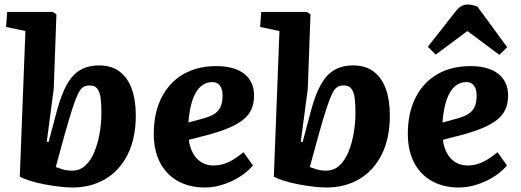

<svg xmlns="http://www.w3.org/2000/svg" viewBox="-20 -820 2318 854"><path d="M302 14Q276 14 242.5 10Q209 6 175.5 -0.5Q142 -7 113.5 -16Q85 -25 68 -34L93 -682L7 -700L12 -767H215L231 -756L219 -425L188 -190L196 -188L233 -327Q252 -398 276.5 -442.5Q301 -487 336 -508Q371 -529 421 -529Q477 -529 513 -501Q549 -473 566.5 -423.5Q584 -374 584 -307Q584 -204 547.5 -132Q511 -60 447.5 -23Q384 14 302 14ZM379 -440Q362 -440 350 -432.5Q338 -425 327 -402.5Q316 -380 302 -337Q288 -294 268 -223L228 -77Q241 -72 259 -66.5Q277 -61 301 -61Q335 -61 359.5 -83.5Q384 -106 399.5 -143.5Q415 -181 423 -226.5Q431 -272 431 -318Q431 -353 428 -380.5Q425 -408 414 -424Q403 -440 379 -440Z M942 -526Q1023 -526 1066.5 -491.5Q1110 -457 1110 -395Q1110 -360 1098 -333.5Q1086 -307 1061.5 -287.5Q1037 -268 1001 -252.5Q965 -237 916 -223L820 -198Q824 -165 838 -139Q852 -113 875.5 -98.5Q899 -84 929 -84Q952 -84 974 -90.5Q996 -97 1018 -110.5Q1040 -124 1063 -143L1105 -84Q1087 -63 1063.5 -45.5Q1040 -28 1011 -14.5Q982 -1 952 6.5Q922 14 891 14Q822 14 770.5 -15Q719 -44 691.5 -97.5Q664 -151 664 -225Q664 -318 698.5 -386Q733 -454 795.5 -490Q858 -526 942 -526ZM970 -394Q970 -413 965 -426.5Q960 -440 949.5 -447.5Q939 -455 924 -455Q896 -455 873.5 -436Q851 -417 837 -377.5Q823 -338 818 -275L884 -293Q913 -301 932 -312.5Q951 -324 960.5 -343.5Q970 -363 970 -394Z M1432 14Q1406 14 1372.5 10Q1339 6 1305.5 -0.5Q1272 -7 1243.5 -16Q1215 -25 1198 -34L1223 -682L1137 -700L1142 -767H1345L1361 -756L1349 -425L1318 -190L1326 -188L1363 -327Q1382 -398 1406.5 -442.5Q1431 -487 1466 -508Q1501 -529 1551 -529Q1607 -529 1643 -501Q1679 -473 1696.5 -423.5Q1714 -374 1714 -307Q1714 -204 1677.5 -132Q1641 -60 1577.5 -23Q1514 14 1432 14ZM1509 -440Q1492 -440 1480 -432.5Q1468 -425 1457 -402.5Q1446 -380 1432 -337Q1418 -294 1398 -223L1358 -77Q1371 -72 1389 -66.5Q1407 -61 1431 -61Q1465 -61 1489.5 -83.5Q1514 -106 1529.5 -143.5Q1545 -181 1553 -226.5Q1561 -272 1561 -318Q1561 -353 1558 -380.5Q1555 -408 1544 -424Q1533 -440 1509 -440Z M2072 -526Q2153 -526 2196.5 -491.5Q2240 -457 2240 -395Q2240 -360 2228 -333.5Q2216 -307 2191.5 -287.5Q2167 -268 2131 -252.5Q2095 -237 2046 -223L1950 -198Q1954 -165 1968 -139Q1982 -113 2005.5 -98.5Q2029 -84 2059 -84Q2082 -84 2104 -90.5Q2126 -97 2148 -110.5Q2170 -124 2193 -143L2235 -84Q2217 -63 2193.5 -45.5Q2170 -28 2141 -14.5Q2112 -1 2082 6.5Q2052 14 2021 14Q1952 14 1900.5 -15Q1849 -44 1821.5 -97.5Q1794 -151 1794 -225Q1794 -318 1828.5 -386Q1863 -454 1925.5 -490Q1988 -526 2072 -526ZM2100 -394Q2100 -413 2095 -426.5Q2090 -440 2079.5 -447.5Q2069 -455 2054 -455Q2026 -455 2003.5 -436Q1981 -417 1967 -377.5Q1953 -338 1948 -275L2014 -293Q2043 -301 2062 -312.5Q2081 -324 2090.5 -343.5Q2100 -363 2100 -394ZM2236 -610 2201 -576 2059 -682 1918 -577 1883 -612 2004 -766Q2017 -784 2031 -792Q2045 -800 2058 -800Q2071 -800 2082 -797.5Q2093 -795 2104 -790Z"/></svg>

Font: Literata
Style: Bold Italic
Weight: 700
Italic angle: -2°
Designer: Latin by Veronika Burian and Jose Scaglione. Greek by Irene Vlachou. Cyrillic by Vera Evstafieva
Foundry: TypeTogether
Version: Version 3.103;gftools[0.9.29]